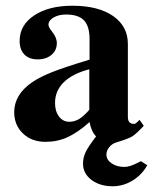

<svg xmlns="http://www.w3.org/2000/svg" viewBox="-20 -483 540 673"><path d="M469.2 -63 483.9 -42Q456.5 -12.7 443.1 -4.6Q429.7 3.4 388.2 16.1Q373 20.5 363 32.7Q353 44.9 353 59.1Q353 77.1 371.3 89.6Q389.6 102.1 416 102.1Q434.1 102.1 460 88.9Q471.7 83 474.1 82L496.1 96.2Q477.5 129.9 444.6 149.9Q411.6 169.9 375 169.9Q330.1 169.9 300.5 147.5Q271 125 271 90.8Q271 69.8 280 50.5Q289.1 31.2 316.9 -4.9Q299.8 -22 293.9 -55.2Q252.9 -18.6 217 -2.2Q181.2 14.2 139.2 14.2Q91.3 14.2 60.5 -15.1Q29.8 -44.4 29.8 -89.8Q29.8 -151.4 92.8 -194.8Q120.1 -213.4 163.3 -230.5Q206.5 -247.6 293.9 -273.9V-346.2Q293.9 -391.1 274.4 -411.6Q254.9 -432.1 211.9 -432.1Q185.5 -432.1 167.7 -421.6Q149.9 -411.1 149.9 -396Q149.9 -388.2 161.1 -374Q179.2 -352.1 179.2 -332Q179.2 -306.6 160.6 -290.8Q142.1 -274.9 111.8 -274.9Q82 -274.9 65.4 -292Q48.8 -309.1 48.8 -339.8Q48.8 -395 99.9 -429Q150.9 -462.9 233.9 -462.9Q324.2 -462.9 376.2 -427Q428.2 -391.1 428.2 -329.1V-73.2Q428.2 -48.8 449.2 -48.8Q454.6 -48.8 459 -53.2ZM293 -98.1V-240.2Q233.9 -224.6 203.4 -194.6Q172.9 -164.6 172.9 -122.1Q172.9 -92.8 186.8 -74.5Q200.7 -56.2 223.1 -56.2Q241.2 -56.2 257.1 -65.7Q272.9 -75.2 293 -98.1Z"/></svg>

Font: Accordance
Style: Bold
Weight: 700
Version: Version 1.2 (build January 31, 2020) Miklal Software Solutio